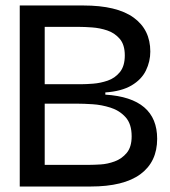

<svg xmlns="http://www.w3.org/2000/svg" viewBox="-20 -680 621 700"><path d="M52 0V-660H284Q406 -660 467 -616Q528 -572 528 -492Q528 -456 512 -423Q496 -390 459.5 -368.5Q423 -347 364 -343V-335Q553 -323 553 -174Q553 -90 492 -45Q431 0 310 0ZM143 -373H277Q294 -373 320 -375Q346 -377 372.5 -386Q399 -395 417 -417Q435 -439 435 -478Q435 -517 416.5 -538.5Q398 -560 371 -569Q344 -578 316 -580Q288 -582 269 -582H143ZM143 -79H307Q322 -79 347 -80.5Q372 -82 398 -91.5Q424 -101 442 -122.5Q460 -144 460 -183Q460 -228 438 -252.5Q416 -277 383 -287.5Q350 -298 317.5 -300Q285 -302 265 -302H143Z"/></svg>

Font: Bricolage Grotesque 48pt
Style: Regular
Weight: 400
Designer: Mathieu Triay
Foundry: Atelier Triay
Version: Version 1.000; ttfautohint (v1.8.4.7-5d5b);gftools[0.9.32]